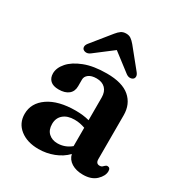

<svg xmlns="http://www.w3.org/2000/svg" viewBox="-169 -826 903 959"><g transform="rotate(30 282.0 -346.5)"><path d="M42.5 -105.5Q42.5 -168.5 99.8 -207.8Q157 -247 256.5 -247Q299.5 -247 335 -237.5V-368Q335 -401.5 316.8 -420Q298.5 -438.5 266 -438.5Q237 -438.5 221 -426.5Q205 -414.5 205 -397V-358.5Q205 -328.5 184.8 -312Q164.5 -295.5 128 -295.5Q96 -295.5 80 -310.5Q64 -325.5 64 -351.5Q64 -383.5 90.8 -414.2Q117.5 -445 169.8 -465.2Q222 -485.5 298.5 -485.5Q387.5 -485.5 431 -448Q474.5 -410.5 474.5 -346.5V-93.5Q474.5 -68 496 -68Q505 -68 509.8 -71.8Q514.5 -75.5 518 -79.5Q521 -82 524 -84.2Q527 -86.5 531.5 -86.5Q548.5 -86.5 548.5 -66Q548.5 -39 521.5 -13.2Q494.5 12.5 446 12.5Q406.5 12.5 380 -4Q353.5 -20.5 347 -49.5Q318 -19.5 276.2 -3.5Q234.5 12.5 189.5 12.5Q124 12.5 83.2 -19.8Q42.5 -52 42.5 -105.5ZM186.5 -130.5Q186.5 -96 206.5 -77.8Q226.5 -59.5 257 -59.5Q300.5 -59.5 335 -88V-194Q321 -199 306 -202Q291 -205 274 -205Q233.5 -205 210 -185Q186.5 -165 186.5 -130.5ZM425.5 -530Q418 -524 407.2 -524Q396.5 -524 385 -532.5L282 -611.5L178.5 -532.5Q167 -524 156.2 -524Q145.5 -524 138 -530Q132 -535 131.8 -544.5Q131.5 -554 140.5 -565.5L229.5 -675.5Q241.5 -690.5 253.2 -698.5Q265 -706.5 282 -706.5Q298.5 -706.5 310 -698.5Q321.5 -690.5 334 -675.5L423 -565.5Q432 -554 431.8 -544.5Q431.5 -535 425.5 -530Z"/></g></svg>

Font: Fraunces 9pt S050 SemiBold
Style: Regular
Weight: 600
Version: Version 1.000; ttfautohint (v1.8.3)